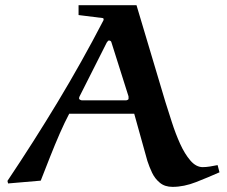

<svg xmlns="http://www.w3.org/2000/svg" viewBox="-20 -707 876 741"><path d="M137.2 -9.8 11.2 1 8.8 -8.8Q109.9 -159.7 202.9 -313.7Q295.9 -467.8 378.9 -627.9Q379.9 -628.9 379.9 -632.8Q379.9 -636.7 377 -637.2L283.2 -648.9V-687H506.8L618.2 -314Q629.4 -278.8 643.3 -235.4Q657.2 -191.9 675 -152.3Q692.9 -112.8 714.8 -87.4Q736.8 -62 762.2 -62Q775.4 -62 790.8 -64.5Q806.2 -66.9 819.8 -69.8L827.1 -42Q784.2 -22.9 737.1 -4.4Q689.9 14.2 646 14.2Q616.2 14.2 597.2 -1.5Q578.1 -17.1 567.1 -40Q556.2 -63 548.8 -85.9L498 -268.1H247.1Q230 -235.8 210.9 -192.4Q191.9 -148.9 173.1 -101.3Q154.3 -53.7 137.2 -9.8ZM466.8 -319.8Q468.8 -319.8 472.4 -321.5Q476.1 -323.2 476.1 -325.2Q476.1 -327.1 476.1 -332Q476.1 -336.9 475.1 -337.9L410.2 -543Q409.2 -547.9 406 -549.3Q402.8 -550.8 400.9 -550.8Q397 -550.8 392.1 -543L287.1 -335Q285.2 -332 285.2 -326.2Q285.2 -324.2 289.1 -322Q293 -319.8 295.9 -319.8Z"/></svg>

Font: Aref Ruqaa
Style: Bold
Weight: 700
Designer: Abdullah Aref
Version: Version 1.002